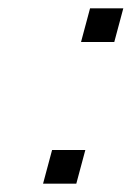

<svg xmlns="http://www.w3.org/2000/svg" viewBox="-20 -504 317 462"><path d="M94.6 -103 94.3 -102 83.6 -62H163.6L174.3 -102L174.6 -103L185.3 -143H105.3ZM186 -444 185.7 -443 175 -403H255L265.7 -443L266 -444L276.7 -484H196.7Z"/></svg>

Font: Nordica Advanced
Style: RegularObl
Weight: 300
Version: Version 1.07